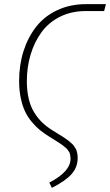

<svg xmlns="http://www.w3.org/2000/svg" viewBox="-20 -702 529 922"><path d="M229 200.2 216.8 174.8Q318.8 122.1 318.8 60.1Q318.8 53.2 317.6 46.9Q316.4 40.5 315.2 35.4Q314 30.3 309.8 24.7Q305.7 19 303.2 15.4Q300.8 11.7 293.5 5.9Q286.1 0 282.5 -3.2Q278.8 -6.3 268.6 -12.9Q258.3 -19.5 253.4 -22.7Q248.5 -25.9 235.1 -34.4Q221.7 -43 214.8 -46.9Q189.9 -62.5 171.1 -77.9Q152.3 -93.3 132.8 -116.5Q113.3 -139.6 100.6 -166.3Q87.9 -192.9 79.8 -230.7Q71.8 -268.6 71.8 -313Q71.8 -390.1 93 -456.8Q114.3 -523.4 154.1 -574Q193.8 -624.5 255.4 -653.3Q316.9 -682.1 393.1 -682.1H488.8L480 -648.9H391.1Q322.8 -648.9 268.1 -621.6Q213.4 -594.2 179.2 -547.1Q145 -500 127 -439.9Q108.9 -379.9 108.9 -312Q108.9 -264.6 118.2 -226.6Q127.4 -188.5 145.3 -160.4Q163.1 -132.3 184.3 -112.3Q205.6 -92.3 234.9 -74.2Q240.7 -70.3 256.1 -61Q271.5 -51.8 276.4 -48.6Q281.2 -45.4 293.2 -37.6Q305.2 -29.8 309.1 -26.1Q313 -22.5 321.8 -15.1Q330.6 -7.8 333.5 -3.2Q336.4 1.5 341.6 9Q346.7 16.6 348.4 23.2Q350.1 29.8 351.6 38.3Q353 46.9 353 56.2Q353 101.1 323.7 134Q294.4 167 229 200.2Z"/></svg>

Font: Fira Sans Compressed UltraLight
Style: Italic
Weight: 200
Width: 3
Italic angle: -8°
Designer: Carrois Corporate & Edenspiekermann AG
Foundry: Carrois Corporate GbR & Edenspiekermann AG
Version: Version 4.203;PS 004.203;hotconv 1.0.88;makeotf.lib2.5.64775